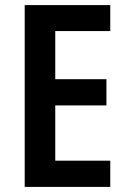

<svg xmlns="http://www.w3.org/2000/svg" viewBox="-20 -734 503 754"><path d="M413 0H77V-714H413V-612H197V-423H398V-320H197V-103H413Z"/></svg>

Font: Noto Sans Sinhala Condensed SemiBold
Style: Regular
Weight: 600
Width: 3
Designer: Jelle Bosma - Monotype Design Team
Foundry: Monotype Imaging Inc.
Version: Version 2.006; ttfautohint (v1.8.4.7-5d5b)